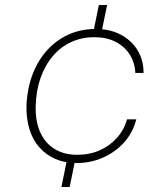

<svg xmlns="http://www.w3.org/2000/svg" viewBox="-20 -749 622 769"><path d="M286 -96Q239 -96 201.5 -112.5Q164 -129 137.5 -159Q111 -189 98 -231.5Q85 -274 86 -326Q90 -417 126 -486Q162 -555 223.5 -594Q285 -633 363 -633Q420 -633 463 -610.5Q506 -588 530.5 -548.5Q555 -509 555 -457H522Q520 -499 499 -531.5Q478 -564 442 -582Q406 -600 358 -600Q307 -600 265 -580.5Q223 -561 192 -525Q161 -489 143 -438.5Q125 -388 123 -326Q121 -264 141 -219.5Q161 -175 199 -152Q237 -129 289 -129Q339 -129 379.5 -147Q420 -165 448.5 -197Q477 -229 489 -271H526Q512 -217 476.5 -178Q441 -139 392 -117.5Q343 -96 286 -96ZM226 0 249 -113H282L259 0ZM353 -617 376 -729H409L386 -617Z"/></svg>

Font: Mona Sans ExtraLight
Style: Italic
Weight: 200
Italic angle: -11.6951°
Designer: Deni Anggara
Foundry: GitHub
Version: Version 2.000